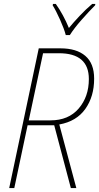

<svg xmlns="http://www.w3.org/2000/svg" viewBox="-20 -961 507 981"><path d="M27 0H53L121 -321H257L342 0H370L283 -325Q371 -341 416 -404.5Q461 -468 461 -559Q461 -637 416 -675.5Q371 -714 289 -714H178ZM127 -346 200 -689H281Q434 -689 434 -557Q434 -467 382 -406.5Q330 -346 238 -346ZM316 -782H337Q359 -817 397.5 -860.5Q436 -904 466 -934L467 -941H451Q418 -913 386.5 -879.5Q355 -846 332 -818Q304 -886 265 -941H251L249 -934Q266 -907 287 -860Q308 -813 316 -782Z"/></svg>

Font: Noto Sans UI SemiCondensed Thin
Style: Italic
Weight: 250
Width: 4
Italic angle: -12°
Designer: Monotype Design Team
Foundry: Monotype Imaging Inc.
Version: Version 1.901